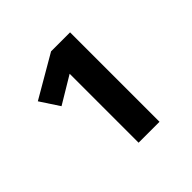

<svg xmlns="http://www.w3.org/2000/svg" viewBox="-118 -848 636 636"><g transform="rotate(-45 200.0 -530.5)"><path d="M199 -740 51 -654 95 -587 190 -644V-321H288V-740Z"/></g></svg>

Font: Fira Sans Medium
Style: Regular
Weight: 500
Designer: Carrois Corporate & Edenspiekermann AG
Foundry: Carrois Corporate GbR & Edenspiekermann AG
Version: Version 4.203